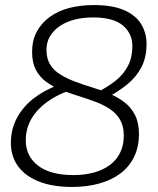

<svg xmlns="http://www.w3.org/2000/svg" viewBox="-20 -730 626 760"><path d="M266 10Q186 10 131.5 -12.5Q77 -35 50 -74Q23 -113 23 -164Q23 -219 47.5 -264Q72 -309 114.5 -341.5Q157 -374 210 -393L253 -371Q204 -354 165 -325.5Q126 -297 104 -259Q82 -221 82 -174Q82 -112 130.5 -74.5Q179 -37 271 -37Q315 -37 351.5 -47Q388 -57 414.5 -76.5Q441 -96 455.5 -125.5Q470 -155 470 -193Q470 -231 455 -256.5Q440 -282 414 -299Q388 -316 355.5 -328Q323 -340 289 -350.5Q255 -361 222 -374Q189 -387 163 -406Q137 -425 122 -453.5Q107 -482 107 -524Q107 -570 125.5 -604.5Q144 -639 177 -663Q210 -687 254.5 -698.5Q299 -710 351 -710Q425 -710 471 -690Q517 -670 538.5 -635Q560 -600 560 -556Q560 -503 540 -464.5Q520 -426 485.5 -397.5Q451 -369 406 -345L365 -365Q409 -387 440 -412.5Q471 -438 487.5 -471Q504 -504 504 -548Q504 -597 466.5 -629Q429 -661 348 -661Q309 -661 275.5 -652.5Q242 -644 217 -627Q192 -610 178 -586.5Q164 -563 164 -533Q164 -497 179 -473.5Q194 -450 220.5 -434Q247 -418 279.5 -406Q312 -394 346.5 -383.5Q381 -373 414 -359Q447 -345 473 -325Q499 -305 514.5 -274.5Q530 -244 530 -200Q530 -148 510.5 -108.5Q491 -69 456 -43Q421 -17 372.5 -3.5Q324 10 266 10Z"/></svg>

Font: Georama ExtraCondensed Thin Light
Style: Italic
Weight: 300
Italic angle: -9°
Version: Version 1.001